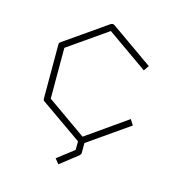

<svg xmlns="http://www.w3.org/2000/svg" viewBox="-94 -638 745 781"><g transform="rotate(15 279.0 -248.0)"><path d="M457 -403 286 -523 121 -408V-194L286 -78L457 -198L472 -175L300 -55V-13Q300 -8 294 -2L220 56L203 35L273 -19V-55L100 -176Q94 -179 94 -187V-415Q94 -423 100 -426L278 -550Q286 -555 294 -550L472 -425Z"/></g></svg>

Font: Envoyer
Style: Regular
Weight: 400
Version: Version 0.1